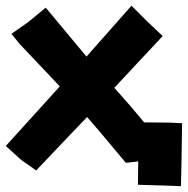

<svg xmlns="http://www.w3.org/2000/svg" viewBox="-30 -553 652 667"><path d="M559.6 -127 470.7 -127.9 424.8 -182.6 367.2 -248 436.5 -322.3 535.2 -427.7 478.5 -481.4 426.8 -533.2 270.5 -356.4 128.9 -526.4 68.4 -476.6 9.8 -435.5 38.1 -400.4 177.7 -252.9 -9.8 -45.9 43 2 95.7 39.1 210.9 -82 272.5 -146.5 316.4 -95.7 407.2 12.7 450.2 7.8 449.2 88.9 547.9 91.8 598.6 93.8 600.6 4.9 602.5 -125Z"/></svg>

Font: MaokenAssortedSans-TC
Style: Regular
Weight: 500
Version: Version 0.83